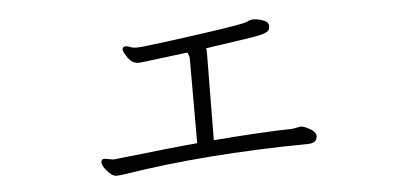

<svg xmlns="http://www.w3.org/2000/svg" viewBox="-37 -453 1073 514"><g transform="rotate(-5 500.0 -195.5)"><path d="M253 -47Q431 -67 480 -71V-299Q480 -305 475 -315L363 -301L343 -299Q326 -299 314.5 -315Q303 -331 303 -338.5Q303 -346 312 -346Q317 -346 324 -343Q331 -340 341 -340Q351 -340 382 -344Q426 -349 528.5 -363.5Q631 -378 640.5 -383Q650 -388 656 -388H659Q670 -388 684.5 -383Q699 -378 699 -367V-366Q699 -359 695.5 -354.5Q692 -350 676.5 -345.5Q661 -341 526 -322Q527 -319 527 -312V-299L525 -75Q663 -86 736 -87L760 -91H762Q770 -90 784.5 -82Q799 -74 800 -64V-62Q800 -43 774 -43Q496 -40 279 -5Q267 -3 256.5 -3Q246 -3 233 -18Q220 -33 220 -42Q220 -51 229 -51Z"/></g></svg>

Font: LXGW WenKai Light
Style: Regular
Weight: 300
Designer: LXGW / Fontworks Inc.
Foundry: LXGW / Fontworks Inc.
Version: Version 1.501; October 10, 2024